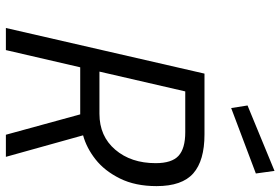

<svg xmlns="http://www.w3.org/2000/svg" viewBox="-174 -802 976 669"><g transform="rotate(90 314.5 -468.0)"><path d="M237 -692H449Q540 -692 584.5 -653Q629 -614 629 -525Q629 -451 602.5 -397.5Q576 -344 536 -312.5Q496 -281 452 -269L527 0H450L379 -259H215L155 0H78ZM377 -326Q455 -326 502 -381Q549 -436 549 -522Q549 -578 523.5 -601.5Q498 -625 441 -625H299L230 -326ZM348 -842 576 -936 585 -871 357 -785Z"/></g></svg>

Font: Cairo
Style: Italic
Weight: 400
Italic angle: -13°
Designer: Mohamed Gaber, Accademia di Belle Arti di Urbino and others
Foundry: Kief Type Foundry, Accademia di Belle Arti di Urbino and others
Version: Version 3.011